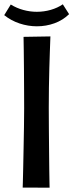

<svg xmlns="http://www.w3.org/2000/svg" viewBox="-53 -872 341 892"><path d="M56.4 -700.8 181.2 -702.8Q181.2 -702.8 180.5 -683.6Q179.8 -664.4 178.6 -631.6Q177.4 -598.8 176.2 -556.1Q175 -513.4 174.3 -465.9Q173.6 -418.4 173.6 -370.8Q173.6 -323.2 174.1 -271.7Q174.6 -220.2 175 -172Q175.4 -123.8 175.9 -84.8Q176.4 -45.8 176.9 -23Q177.4 -0.2 177.4 -0.2L52.4 -0.4Q52.4 -0.4 53.2 -26Q54 -51.6 54.8 -93.1Q55.6 -134.6 56.6 -183.7Q57.6 -232.8 58.4 -281.6Q59.2 -330.4 59.2 -368.8Q59.2 -409.6 58.9 -457.2Q58.6 -504.8 58.3 -551.8Q58 -598.8 57.4 -638.2Q56.8 -677.6 56.4 -700.8ZM118.4 -749.8Q77.8 -749.8 38.2 -762.9Q-1.4 -776 -33.4 -801.6L-3 -851Q24.2 -834.2 55.4 -825.7Q86.6 -817.2 118 -817.2Q151.4 -817.2 182.8 -826.2Q214.2 -835.2 238.8 -852L268 -806.2Q239 -778 200.1 -763.9Q161.2 -749.8 118.4 -749.8Z"/></svg>

Font: Truculenta
Style: Regular
Weight: 400
Designer: Ivan Castro, Eva Sanz & Omnibus-Type Team
Foundry: Omnibus-Type
Version: Version 1.002